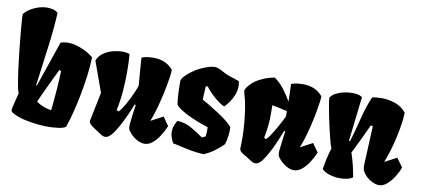

<svg xmlns="http://www.w3.org/2000/svg" viewBox="-72 -1042 2871 1306"><g transform="rotate(10 1364.0 -389.0)"><path d="M312 9.8Q277.8 10.3 232.2 5.6Q186.5 1 141.4 -9.5Q96.2 -20 63.5 -37.6Q50.3 -44.4 46.1 -51.5Q42 -58.6 46.9 -79.6Q53.2 -106.4 58.3 -126.5Q63.5 -146.5 71.8 -179.7H70.8Q70.8 -180.2 71 -180.2Q71.3 -180.2 71.3 -180.7Q64.5 -195.3 56.6 -238.5Q48.8 -281.7 41 -340.8Q33.2 -399.9 26.4 -463.1Q19.5 -526.4 14.4 -582Q9.3 -637.7 6.8 -674.3Q4.4 -710.9 5.4 -715.8Q29.8 -746.1 74.2 -766.8Q118.7 -787.6 163.1 -787.6Q184.1 -787.6 203.1 -782.5Q222.2 -777.3 237.3 -764.6Q231 -641.1 213.1 -512.5Q195.3 -383.8 179.2 -254.4L184.1 -252.4L292.5 -568.8Q300.3 -571.3 312.7 -574Q325.2 -576.7 346.2 -577.1Q364.7 -577.6 394.8 -570.3Q424.8 -563 458.3 -547.4Q491.7 -531.7 521 -506.8Q519.5 -449.7 511 -381.8Q502.4 -314 489 -245.1Q475.6 -176.3 460 -115.2Q444.3 -54.2 428.7 -11.2Q412.1 0.5 376.7 4.9Q341.3 9.3 312 9.8ZM309.6 -105Q312.5 -132.8 315.9 -169.9Q319.3 -207 322.3 -246.6Q325.2 -286.1 327.1 -321.3Q329.1 -356.4 329.6 -379.4L316.4 -383.3Q305.7 -361.8 289.6 -327.9Q273.4 -293.9 256.1 -257.3Q238.8 -220.7 224.9 -190.7Q210.9 -160.6 205.1 -146.5Q218.3 -135.3 238.5 -126Q258.8 -116.7 278.6 -111.3Q298.3 -106 309.6 -105Z M703.1 9.8Q689.5 9.8 676.8 2.7Q664.1 -4.4 649.4 -15.1Q637.7 -23.9 621.6 -33.7Q605.5 -43.5 593.5 -54.9Q581.5 -66.4 581.5 -79.1L622.6 -279.8L546.9 -490.2Q560.5 -523.9 589.6 -543.9Q618.7 -564 653.1 -572.8Q687.5 -581.5 717.3 -581.5Q750.5 -581.5 768.1 -573.2Q770.5 -546.4 771.7 -516.4Q772.9 -486.3 772.9 -454.6Q772.9 -382.8 767.6 -316.4Q762.2 -250 748 -183.1L762.7 -176.3Q776.4 -189.5 792.7 -216.3Q809.1 -243.2 824.7 -274.2Q840.3 -305.2 851.8 -332.3Q863.3 -359.4 866.7 -373Q860.8 -442.9 857.9 -481.4Q855 -520 853.8 -537.8Q852.5 -555.7 852.5 -563.5Q860.4 -568.8 883.3 -573Q906.2 -577.1 934.6 -577.1Q1020 -577.1 1069.8 -518.1V-512.7Q1069.8 -495.6 1063.2 -452.9Q1056.6 -410.2 1044.9 -355.2Q1033.2 -300.3 1018.1 -245.8Q1002.9 -191.4 985.8 -150.4L1070.3 -195.3L1111.8 -136.2Q1095.2 -97.7 1073.5 -64.2Q1051.8 -30.8 1026.4 -10.5Q1001 9.8 972.7 9.8Q949.7 9.8 923.6 -3.7Q897.5 -17.1 877.4 -39.1Q869.6 -47.9 860.8 -58.8Q852.1 -69.8 852.1 -94.2Q852.1 -97.7 852.3 -101.1Q852.5 -104.5 853 -107.9Q856.9 -145 860.8 -175.8Q864.7 -206.5 869.6 -239.3L862.3 -242.7Q850.1 -210.9 831.1 -168.2Q812 -125.5 790 -84.7Q768.1 -43.9 745.6 -17.1Q723.1 9.8 703.1 9.8Z M1381.8 9.8Q1337.9 7.8 1295.9 0.2Q1253.9 -7.3 1220 -15.6Q1186 -23.9 1166 -26.9Q1141.6 -71.3 1142.3 -103Q1143.1 -134.8 1153.1 -154.5Q1163.1 -174.3 1167 -182.6Q1218.8 -181.2 1264.9 -155.3Q1311 -129.4 1351.1 -100.1L1375 -111.8Q1377.4 -126 1378.2 -144Q1378.9 -162.1 1377.9 -175.8Q1356 -182.1 1324.2 -193.8Q1293 -205.6 1257.6 -221.4Q1222.2 -237.3 1192.9 -255.1Q1163.6 -272.9 1150.4 -290Q1146.5 -304.7 1144.3 -328.4Q1142.1 -352.1 1141.1 -377.7Q1140.1 -403.3 1139.9 -423.6Q1139.6 -443.8 1139.6 -451.7Q1139.6 -466.3 1156.7 -484.9Q1173.8 -503.4 1194.8 -519.5Q1215.8 -535.6 1226.6 -542Q1241.7 -551.3 1264.6 -561.8Q1287.6 -572.3 1311.5 -580.1Q1335.4 -587.9 1354 -587.9Q1375.5 -587.9 1403.6 -572.3Q1431.6 -556.6 1453.1 -547.9L1531.7 -521.5Q1544.4 -477.1 1525.4 -427.5Q1506.3 -377.9 1463.9 -334Q1443.8 -342.3 1418.7 -361.1Q1393.6 -379.9 1369.6 -403.8Q1345.7 -427.7 1329.1 -450.2L1316.4 -445.8L1312 -355Q1329.1 -346.2 1359.4 -328.1Q1389.6 -310.1 1423.6 -288.1Q1457.5 -266.1 1486.3 -243.7Q1515.1 -221.2 1529.3 -203.6Q1531.2 -173.3 1526.9 -140.6Q1522.5 -107.9 1513.7 -82Q1485.4 -54.2 1453.1 -30.3Q1420.9 -6.3 1381.8 9.8Z M2005.4 10.3Q1982.9 10.7 1956.5 -3.2Q1930.2 -17.1 1910.2 -38.6Q1900.9 -48.3 1891.6 -61.5Q1882.3 -74.7 1885.7 -107.4Q1889.6 -144.5 1893.6 -175.3Q1897.5 -206.1 1902.3 -238.8L1895 -242.2Q1884.8 -216.3 1870.4 -181.6Q1856 -147 1838.6 -111.3Q1821.3 -75.7 1803.2 -46.4Q1785.2 -17.1 1768.1 -2Q1754.4 8.8 1740.7 9.8Q1727.5 10.3 1714.4 2.9Q1701.2 -4.4 1686.5 -14.6Q1674.8 -23.4 1659.7 -31.2Q1644.5 -39.1 1633.3 -48.8Q1622.1 -58.6 1621.6 -71.3Q1621.6 -81.5 1622.6 -108.9Q1623.5 -136.2 1623 -155.8Q1622.6 -194.3 1618.2 -245.4Q1613.8 -296.4 1606 -347.4Q1598.1 -398.4 1585.9 -436.5Q1580.1 -456.5 1580.1 -463.4Q1580.1 -473.1 1592.3 -490.2Q1622.1 -528.8 1659.9 -549.3Q1697.8 -569.8 1728.8 -578.1Q1759.8 -586.4 1769 -587.4Q1808.1 -560.5 1837.6 -520.5Q1867.2 -480.5 1889.2 -442.9Q1888.7 -486.3 1887 -518.8Q1885.3 -551.3 1885.3 -563Q1893.1 -568.4 1916 -572.5Q1939 -576.7 1967.3 -576.7Q2052.7 -576.7 2102.5 -517.6Q2103.5 -508.3 2099.9 -478.8Q2096.2 -449.2 2088.6 -407.7Q2081.1 -366.2 2070.1 -319.6Q2059.1 -272.9 2046.1 -228.5Q2033.2 -184.1 2018.6 -149.9L2103 -194.8L2144.5 -135.7Q2127.9 -96.7 2106.2 -63.7Q2084.5 -30.8 2059.1 -10.5Q2033.7 9.8 2005.4 10.3ZM1783.2 -165Q1796.9 -178.2 1812.5 -201.9Q1828.1 -225.6 1843.3 -252.2Q1858.4 -278.8 1870.6 -302.2Q1882.8 -325.7 1888.7 -338.4Q1889.6 -348.1 1889.6 -348.6Q1889.6 -349.1 1889.6 -353Q1889.6 -356.9 1889.6 -377.4Q1860.4 -384.8 1834.5 -389.6Q1808.6 -394.5 1785.2 -399.9L1785.6 -347.7Q1786.6 -303.2 1782 -259.8Q1777.3 -216.3 1768.6 -171.9Z M2320.3 9.8Q2289.1 9.8 2252.7 -0.7Q2216.3 -11.2 2197.8 -32.2Q2204.6 -71.8 2210 -97.2Q2215.3 -122.6 2220.5 -141.4Q2225.6 -160.2 2231.9 -179.7Q2224.6 -196.8 2215.1 -232.4Q2205.6 -268.1 2195.6 -312Q2185.5 -356 2177 -398.4Q2168.5 -440.9 2163.3 -472.7Q2158.2 -504.4 2158.2 -514.6Q2158.2 -515.6 2158.4 -516.6Q2158.7 -517.6 2158.7 -518.1Q2170.4 -537.6 2195.1 -550.5Q2219.7 -563.5 2249.3 -569.8Q2278.8 -576.2 2305.2 -576.2Q2328.1 -576.2 2346.4 -572.3Q2364.7 -568.4 2376 -558.1L2340.3 -252.4L2348.1 -251Q2372.6 -331.1 2391.8 -411.1Q2411.1 -491.2 2443.8 -568.8Q2458 -573.2 2474.6 -574.7Q2491.2 -576.2 2508.8 -576.2Q2556.2 -576.2 2601.6 -561Q2647 -545.9 2680.2 -506.8Q2680.2 -475.6 2674.1 -431.9Q2668 -388.2 2657.2 -338.9Q2646.5 -289.6 2632.1 -241Q2617.7 -192.4 2601.1 -151.9L2684.1 -195.3L2727.5 -136.2Q2717.3 -105 2696.3 -71Q2675.3 -37.1 2648.4 -13.7Q2621.6 9.8 2593.3 9.8Q2570.3 9.8 2544.4 -3.2Q2518.6 -16.1 2500.5 -35.2Q2483.4 -53.2 2476.6 -68.8Q2469.7 -84.5 2470.7 -107.9L2482.9 -377L2468.8 -381.3Q2444.8 -329.1 2421.4 -279.3Q2397.9 -229.5 2370.6 -175.8Q2382.8 -140.1 2392.8 -100.8Q2402.8 -61.5 2411.6 -11.7Q2395 0 2372.1 4.9Q2349.1 9.8 2320.3 9.8Z"/></g></svg>

Font: Fruktur
Style: Regular
Weight: 400
Designer: Viktoriya Grabowska, Eben Sorkin
Foundry: Viktoriya Grabowska
Version: Version 1.008; ttfautohint (v1.8.4.7-5d5b)